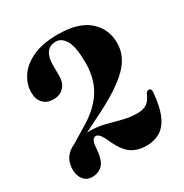

<svg xmlns="http://www.w3.org/2000/svg" viewBox="-168 -846 950 992"><g transform="rotate(-30 307.0 -350.0)"><path d="M30.5 -70.5Q30.5 -148.5 104 -181L193 -235Q277 -284 320.8 -351.2Q364.5 -418.5 364.5 -516Q364.5 -609 342.2 -648Q320 -687 285.5 -687Q248.5 -687 230.5 -661.5Q212.5 -636 212.5 -591V-523Q212.5 -481.5 189 -457.8Q165.5 -434 128 -434Q89.5 -434 67 -457Q44.5 -480 44.5 -522Q44.5 -571 73.8 -615Q103 -659 162.5 -686.5Q222 -714 312.5 -714Q434.5 -714 495.8 -660.5Q557 -607 557 -523.5Q557 -471.5 529.8 -426.8Q502.5 -382 443.2 -338.8Q384 -295.5 289 -248L190.5 -199Q198 -199.5 205.5 -199.5Q252 -199.5 295.5 -188.2Q339 -177 381.2 -166Q423.5 -155 466 -155Q503 -155 524 -169.8Q545 -184.5 559 -219.5Q566.5 -232.5 578.5 -231.5Q592.5 -230 591 -207.5Q584 -124.5 562.2 -76Q540.5 -27.5 505.5 -6.8Q470.5 14 424.5 14Q367 14 329.8 -14.8Q292.5 -43.5 259.5 -122Q246.5 -145.5 238 -153.2Q229.5 -161 220 -161Q208 -161 200.8 -148.2Q193.5 -135.5 191.5 -102.5Q186.5 -35.5 162.5 -11Q138.5 13.5 99.5 13.5Q68.5 13.5 49.5 -9.5Q30.5 -32.5 30.5 -70.5Z"/></g></svg>

Font: Fraunces 72pt S000
Style: Bold
Weight: 700
Version: Version 1.000; ttfautohint (v1.8.3)